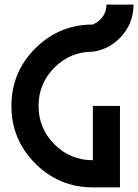

<svg xmlns="http://www.w3.org/2000/svg" viewBox="-20 -809 597 829"><path d="M380.9 -585.9Q283.7 -585.9 215.1 -517.3Q146.5 -448.7 146.5 -351.6Q146.5 -254.4 215.1 -185.8Q283.7 -117.2 380.9 -117.2V-351.6H498V0H380.9Q235.4 0 132.3 -103Q29.3 -206.1 29.3 -351.6Q29.3 -497.1 132.3 -600.1Q235.4 -703.1 380.9 -703.1Q398.9 -710.9 413.6 -725.6Q439.5 -751 439.5 -789.1H556.6Q556.6 -704.1 496.6 -644Q447.3 -594.7 380.9 -585.9Z"/></svg>

Font: Gerhaus
Style: Regular
Weight: 400
Designer: GGBotNet
Foundry: GGBotNet
Version: 1.01